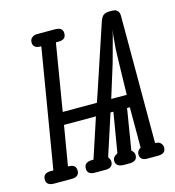

<svg xmlns="http://www.w3.org/2000/svg" viewBox="-96 -706 718 788"><g transform="rotate(-15 262.5 -312.0)"><path d="M4.9 -25.9Q4.9 -52.7 36.1 -53.2Q36.1 -53.2 48.8 -53.2L132.8 -558.1H129.9Q97.7 -558.1 98.1 -584Q98.1 -588.9 100.1 -594.5Q102.1 -600.1 109.6 -605.5Q117.2 -610.8 129.9 -610.8H205.1Q238.3 -610.8 237.8 -585Q237.8 -558.1 207 -558.1H194.8L147.9 -274.9H293Q294.9 -281.7 299.6 -293.9Q304.2 -306.2 306.2 -313L397 -585.9Q403.8 -607.9 412.8 -616Q421.9 -624 441.9 -624Q456.1 -624 462.6 -622.6Q469.2 -621.1 475.1 -614Q481 -606.9 481 -592.8V-53.2H482.9Q498 -53.2 505.1 -44.7Q512.2 -36.1 512.2 -26.9Q512.2 0 480 0H434.1Q403.3 0 402.8 -25.9Q402.8 -42 418.9 -50.8V-222.2H407.2L378.9 -48.8Q391.1 -39.1 391.1 -26.9Q391.1 0 358.9 0H335Q299.8 0 299.8 -26.9Q299.8 -34.7 304.9 -41.3Q310.1 -47.9 315.9 -49.8L320.8 -53.2L349.1 -222.2H336.9L279.8 -46.9Q287.6 -37.1 288.1 -26.9Q288.1 0 255.9 0H211.9Q178.7 0 179.2 -25.9Q179.2 -52.7 212.9 -53.2H219.2L274.9 -222.2H139.2L110.8 -53.2H113.8Q144.5 -53.2 144.8 -27.1Q145 -1 113.8 0H38.1Q4.9 0 4.9 -25.9ZM354 -274.9H419.9L422.9 -401.9L424.8 -466.8L429.2 -520L433.1 -549.8L429.2 -530.8L397.9 -416Z"/></g></svg>

Font: CMU Typewriter Text
Style: LightOblique
Weight: 200
Italic angle: -9.46001°
Version: Version 0.7.0